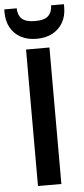

<svg xmlns="http://www.w3.org/2000/svg" viewBox="-84 -947 428 981"><g transform="rotate(-5 130.0 -457.0)"><path d="M70 0V-700H190V0ZM129 -750Q82 -750 48 -768.5Q14 -787 -4.5 -820.5Q-23 -854 -23 -898V-914H41Q41 -880 61 -860.5Q81 -841 129 -841Q178 -841 197.5 -860.5Q217 -880 217 -914H283V-898Q283 -853 264 -820Q245 -787 211 -768.5Q177 -750 129 -750Z"/></g></svg>

Font: DM Sans 20pt SemiBold
Style: Regular
Weight: 600
Version: Version 4.004;gftools[0.9.30]